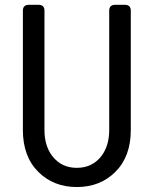

<svg xmlns="http://www.w3.org/2000/svg" viewBox="-20 -752 626 782"><path d="M136.2 -51.8Q73.2 -114.3 73.2 -222.2V-708.5Q73.2 -732.4 97.7 -732.4H136.7Q161.1 -732.4 161.1 -708.5V-222.2Q161.1 -158.7 192.4 -117.2Q229.5 -68.4 293 -68.4Q356.4 -68.4 393.6 -117.2Q424.8 -158.7 424.8 -222.2V-708.5Q424.8 -732.4 449.2 -732.4H488.3Q512.7 -732.4 512.7 -708.5V-222.2Q512.7 -114.3 449.7 -51.8Q387.7 9.8 293 9.8Q198.2 9.8 136.2 -51.8Z"/></svg>

Font: Simply Mono
Style: Book
Weight: 400
Designer: Wojciech Kalinowski "wmk69" (wmk69@o2.pl)
Foundry: Wojciech Kalinowski "wmk69" (wmk69@o2.pl)
Version: Version 1.0.0